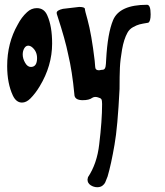

<svg xmlns="http://www.w3.org/2000/svg" viewBox="-20 -422 689 803"><path d="M93 -371Q111 -388 134 -388Q165 -388 178 -357Q198 -312 198 -240Q198 -147 146 -61Q128 -31 107 -10Q90 7 72 7Q48 7 34 -22Q10 -73 10 -146Q10 -242 54 -319Q70 -350 93 -371ZM109 -142Q135 -142 135 -179Q135 -206 116 -223Q107 -231 98 -231Q88 -231 81.5 -220Q75 -209 75 -194Q75 -177 85 -159.5Q95 -142 109 -142ZM600 -327Q575 -323 563.5 -320Q552 -317 536.5 -308.5Q521 -300 513 -285Q498 -258 490.5 -215Q483 -172 481.5 -139Q480 -106 480 -50Q472 111 459 183Q445 265 430 316Q423 334 420 341Q417 348 408.5 354.5Q400 361 387 361Q372 361 359 352.5Q346 344 346 329Q346 327 348 319Q386 262 395 181Q407 83 407 13Q407 -2 404 -7Q401 -12 389 -15Q376 -19 366 -13Q353 -3 326 -3Q291 -3 291 -28Q282 -124 265 -195Q253 -255 220 -356Q217 -364 217 -368Q217 -379 243 -385Q307 -393 311 -393Q334 -393 335 -385Q335 -378 346 -340Q363 -278 376 -168Q378 -146 378 -144Q378 -128 394 -128Q395 -128 397 -128.5Q399 -129 400 -129Q403 -130 408 -130Q413 -130 416.5 -133Q420 -136 421.5 -143.5Q423 -151 423 -155.5Q423 -160 424 -173Q430 -283 453 -338Q480 -402 595 -402Q610 -402 610 -362Q610 -332 600 -327Z"/></svg>

Font: Fedorovsk Unicode
Style: Medium
Weight: 500
Designer: Aleksandr Andreev and Nikita Simmons
Version: Version 3.2